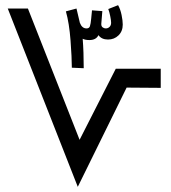

<svg xmlns="http://www.w3.org/2000/svg" viewBox="-20 -723 662 743"><path d="M602 -457V-383L470 -384L281 0L10 -690H88L288 -182L428 -457ZM455 -628Q455 -602 438.5 -586Q422 -570 398 -570Q373 -570 361 -587Q352 -568 326 -568Q310 -568 300 -573Q304 -522 304 -459L258 -461Q258 -499 253 -566Q248 -633 235 -679L276 -690L289 -635Q297 -613 315 -613Q325 -613 328 -621.5Q331 -630 333 -652Q335 -674 336 -683L376 -680L372 -631V-629Q372 -621 377.5 -617Q383 -613 389 -613Q398 -613 404 -619Q410 -625 410 -635Q410 -644 406.5 -661Q403 -678 399 -688L437 -703Q446 -687 450.5 -665Q455 -643 455 -628Z"/></svg>

Font: Noto Sans Arabic
Style: Regular
Weight: 400
Designer: Nadine Chahine
Foundry: Monotype Imaging Inc.
Version: Version 1.001